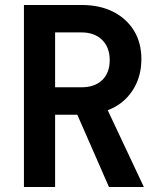

<svg xmlns="http://www.w3.org/2000/svg" viewBox="-20 -750 640 770"><path d="M76 0V-730H307Q380 -730 433.5 -703Q487 -676 517 -627.5Q547 -579 547 -513Q547 -440 510.5 -385.5Q474 -331 412 -308L557 0H417L290 -290H201V0ZM201 -400H307Q360 -400 390 -429Q420 -458 420 -509Q420 -560 389.5 -590Q359 -620 307 -620H201Z"/></svg>

Font: Tiny
Style: Bold
Weight: 700
Monospace: yes
Designer: Philipp Nurullin, Konstantin Bulenkov
Foundry: JetBrains
Version: Version 2.251; ttfautohint (v1.8.4.7-5d5b)